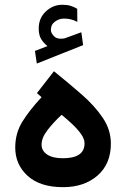

<svg xmlns="http://www.w3.org/2000/svg" viewBox="-20 -776 521 794"><path d="M176.3 -585.4Q159.7 -598.6 149.9 -615Q140.1 -631.3 140.1 -658.2Q140.1 -701.2 169.7 -728.8Q199.2 -756.3 237.8 -756.3Q256.8 -756.3 271 -752.2Q285.2 -748 299.3 -739.7L299.8 -685.5Q284.7 -693.4 271.5 -696.3Q258.3 -699.2 244.6 -699.2Q225.1 -699.2 207.8 -687Q190.4 -674.8 190.4 -651.9Q190.9 -638.2 204.1 -625.5Q217.3 -612.8 243.7 -616.7Q244.1 -616.7 248 -617.7L316.4 -642.6L323.7 -589.4L132.3 -513.2L124.5 -565.4ZM151.9 -374 132.8 -391.1 203.1 -481.4Q263.7 -432.6 317.4 -385.7Q371.1 -338.9 404.8 -289.1Q438.5 -239.3 438.5 -182.1Q438.5 -98.1 383.3 -50Q328.1 -2 240.7 -2Q146 -2 94.5 -48.6Q43 -95.2 43 -166Q43 -225.6 73 -273.7Q103 -321.8 151.9 -374ZM329.6 -183.1Q329.6 -201.7 314.7 -222.4Q299.8 -243.2 277.8 -263.7Q255.9 -284.2 234.9 -301.3Q202.1 -271 177 -238.8Q151.9 -206.5 151.9 -177.7Q151.9 -152.8 174.6 -137.2Q197.3 -121.6 240.2 -121.6Q329.6 -121.6 329.6 -183.1Z"/></svg>

Font: Vazirmatn UI NL SemiBold
Style: Regular
Weight: 600
Designer: Saber Rastikerdar
Foundry: Saber Rastikerdar
Version: Version 33.003